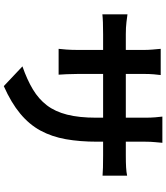

<svg xmlns="http://www.w3.org/2000/svg" viewBox="50 -886 899 1040"><g transform="rotate(90 500.0 -366.5)"><path d="M58 -607Q71 -605 100 -601.5Q129 -598 166 -598H251V-697Q251 -719 249 -742Q247 -765 245 -787H387Q385 -773 383 -749.5Q381 -726 381 -697V-598H618V-703Q618 -733 616 -757Q614 -781 612 -796H754Q753 -781 750.5 -757Q748 -733 748 -703V-598H822Q862 -598 887 -599.5Q912 -601 932 -605V-472Q899 -475 822 -475H748V-442Q748 -349 734.5 -273Q721 -197 688 -136Q655 -75 596 -26Q537 23 447 63L340 -38Q412 -63 464.5 -94.5Q517 -126 551 -170.5Q585 -215 601.5 -280Q618 -345 618 -437V-475H381V-339Q381 -306 382.5 -277.5Q384 -249 385 -234H245Q247 -249 249 -277Q251 -305 251 -339V-475H166Q129 -475 102 -474Q75 -473 58 -471Z"/></g></svg>

Font: Source Han Sans
Style: Bold
Weight: 700
Designer: Ryoko NISHIZUKA Ë•øÂ°öÊ∂ºÂ≠ê (kana, bopomofo & ideographs); Paul D. Hunt (Latin, Greek & Cyrillic); Sandoll Communicatio
Foundry: Adobe
Version: Version 2.004;hotconv 1.0.118;makeotfexe 2.5.65603